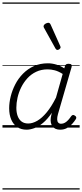

<svg xmlns="http://www.w3.org/2000/svg" viewBox="-20 -1030 663 1550"><path d="M195 17Q151 17 119.5 -4Q88 -25 71 -64Q54 -103 54 -156Q54 -202 66.5 -252Q79 -302 103.5 -349.5Q128 -397 166 -435.5Q204 -474 254 -496.5Q304 -519 367 -519Q400 -519 435 -508.5Q470 -498 499 -478L504 -495Q508 -507 514.5 -511Q521 -515 534 -515Q552 -515 556.5 -508Q561 -501 558 -489L448 -109Q441 -84 441.5 -66.5Q442 -49 450.5 -40Q459 -31 473 -31Q490 -31 504.5 -39.5Q519 -48 531.5 -62Q544 -76 554 -91Q559 -98 566 -101Q573 -104 584 -97Q594 -91 595.5 -83.5Q597 -76 592 -68Q580 -49 562 -29Q544 -9 520 4Q496 17 466 17Q444 17 428.5 10Q413 3 403.5 -10Q394 -23 390.5 -40.5Q387 -58 390 -80Q392 -90 394 -100Q396 -110 399 -120Q363 -67 326.5 -37Q290 -7 256 5Q222 17 195 17ZM112 -160Q112 -122 122.5 -93.5Q133 -65 154 -49Q175 -33 208 -33Q243 -33 281 -55Q319 -77 357.5 -123.5Q396 -170 432 -242L486 -433Q451 -455 421.5 -462.5Q392 -470 364 -470Q313 -470 272 -450.5Q231 -431 201 -398Q171 -365 151 -324.5Q131 -284 121.5 -241.5Q112 -199 112 -160ZM444 -627Q439 -627 435.5 -629.5Q432 -632 428 -638L335 -806Q333 -810 332 -813.5Q331 -817 332 -820Q333 -827 339.5 -833Q346 -839 355 -842.5Q364 -846 371 -846Q382 -846 389 -831L466 -659Q468 -655 468.5 -652Q469 -649 469 -646Q467 -638 459 -632.5Q451 -627 444 -627ZM0 490H623V500H0ZM0 -20H623V0H0ZM0 -505H623V-500H0ZM0 -1010H623V-1000H0Z"/></svg>

Font: Playwrite TZ Guides
Style: Regular
Weight: 400
Designer: Veronika Burian, José Scaglione
Foundry: TypeTogether
Version: Version 1.003